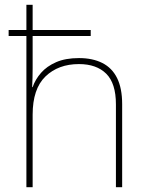

<svg xmlns="http://www.w3.org/2000/svg" viewBox="-20 -780 613 800"><path d="M116 -760V-655H358V-630H116V-496Q116 -474 115.5 -456.5Q115 -439 114 -417H116Q127 -449 151 -476.5Q175 -504 214 -521Q253 -538 309 -538Q366 -538 406.5 -517.5Q447 -497 468 -454.5Q489 -412 489 -346V0H463V-345Q463 -433 422.5 -473Q382 -513 309 -513Q223 -513 169.5 -461.5Q116 -410 116 -302V0H90V-630H16V-655H90V-760Z"/></svg>

Font: Noto Sans Cham Thin
Style: Regular
Weight: 250
Version: Version 2.002